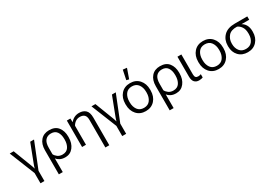

<svg xmlns="http://www.w3.org/2000/svg" viewBox="36 -1908 4569 3232"><g transform="rotate(-30 2321.0 -291.5)"><path d="M198.2 178.7H274.4V-19.5L472.2 -513.7H397.9L259.3 -151.9Q250.5 -128.4 245.6 -112.5Q240.7 -96.7 238.8 -86.9H235.8Q233.9 -96.7 229 -112.5Q224.1 -128.4 215.3 -151.9L76.2 -513.7H0L198.2 -19.5Z M541 203.1H617.2V-63Q638.7 -33.2 679.9 -11.7Q721.2 9.8 782.2 9.8Q879.4 9.8 937.7 -65.2Q996.1 -140.1 996.1 -253.9V-269.5Q996.1 -379.4 939.7 -451.4Q883.3 -523.4 768.1 -523.4Q662.6 -523.4 601.8 -454.1Q541 -384.8 541 -264.2ZM763.2 -53.7Q708.5 -53.7 670.4 -82Q632.3 -110.4 617.2 -144V-266.6Q617.2 -367.7 657.5 -413.8Q697.8 -460 768.1 -460Q846.2 -460 882.3 -406.2Q918.5 -352.5 918.5 -268.1V-253.9Q918.5 -168 880.9 -110.8Q843.3 -53.7 763.2 -53.7Z M1445.3 203.1H1521.5V-334Q1521.5 -436 1475.1 -479.7Q1428.7 -523.4 1350.6 -523.4Q1298.3 -523.4 1255.9 -502.2Q1213.4 -481 1183.6 -442.9H1181.6L1178.7 -513.7H1109.9V0H1185.5V-368.7Q1207 -408.2 1243.4 -433.3Q1279.8 -458.5 1327.6 -458.5Q1383.8 -458.5 1414.6 -429.7Q1445.3 -400.9 1445.3 -335Z M1787.1 178.7H1863.3V-19.5L2061 -513.7H1986.8L1848.1 -151.9Q1839.4 -128.4 1834.5 -112.5Q1829.6 -96.7 1827.6 -86.9H1824.7Q1822.8 -96.7 1817.9 -112.5Q1813 -128.4 1804.2 -151.9L1665 -513.7H1588.9L1787.1 -19.5Z M2102.5 -249Q2102.5 -132.8 2168.2 -59.1Q2233.9 14.6 2344.2 14.6Q2454.1 14.6 2519.8 -59.1Q2585.4 -132.8 2585.4 -249V-264.6Q2585.4 -380.9 2519.8 -454.6Q2454.1 -528.3 2344.2 -528.3Q2233.9 -528.3 2168.2 -454.6Q2102.5 -380.9 2102.5 -264.6ZM2180.2 -264.6Q2180.2 -349.6 2221.4 -407.2Q2262.7 -464.8 2344.2 -464.8Q2425.3 -464.8 2466.8 -407.2Q2508.3 -349.6 2508.3 -264.6V-249Q2508.3 -164.1 2466.8 -106.4Q2425.3 -48.8 2344.2 -48.8Q2262.7 -48.8 2221.4 -106.4Q2180.2 -164.1 2180.2 -249ZM2365.2 -589.8 2431.2 -777.3 2354.5 -785.6 2316.4 -602.1Z M2695.8 203.1H2772V-63Q2793.5 -33.2 2834.7 -11.7Q2876 9.8 2937 9.8Q3034.2 9.8 3092.5 -65.2Q3150.9 -140.1 3150.9 -253.9V-269.5Q3150.9 -379.4 3094.5 -451.4Q3038.1 -523.4 2922.9 -523.4Q2817.4 -523.4 2756.6 -454.1Q2695.8 -384.8 2695.8 -264.2ZM2918 -53.7Q2863.3 -53.7 2825.2 -82Q2787.1 -110.4 2772 -144V-266.6Q2772 -367.7 2812.3 -413.8Q2852.5 -460 2922.9 -460Q3001 -460 3037.1 -406.2Q3073.2 -352.5 3073.2 -268.1V-253.9Q3073.2 -168 3035.6 -110.8Q2998 -53.7 2918 -53.7Z M3378.4 14.6Q3401.9 14.6 3421.6 10.5Q3441.4 6.3 3453.6 1V-62.5Q3439.9 -57.6 3426.5 -54.7Q3413.1 -51.8 3398.9 -51.8Q3366.2 -51.8 3351.1 -69.3Q3335.9 -86.9 3335.9 -127.4V-513.7H3259.8V-127.4Q3259.8 -53.7 3292 -19.5Q3324.2 14.6 3378.4 14.6Z M3519.5 -249Q3519.5 -132.8 3585.2 -59.1Q3650.9 14.6 3761.2 14.6Q3871.1 14.6 3936.8 -59.1Q4002.4 -132.8 4002.4 -249V-264.6Q4002.4 -380.9 3936.8 -454.6Q3871.1 -528.3 3761.2 -528.3Q3650.9 -528.3 3585.2 -454.6Q3519.5 -380.9 3519.5 -264.6ZM3597.2 -264.6Q3597.2 -349.6 3638.4 -407.2Q3679.7 -464.8 3761.2 -464.8Q3842.3 -464.8 3883.8 -407.2Q3925.3 -349.6 3925.3 -264.6V-249Q3925.3 -164.1 3883.8 -106.4Q3842.3 -48.8 3761.2 -48.8Q3679.7 -48.8 3638.4 -106.4Q3597.2 -164.1 3597.2 -249Z M4327.1 14.6Q4437 14.6 4502.7 -57.9Q4568.4 -130.4 4568.4 -241.7V-256.8Q4568.4 -329.6 4537.6 -381.3Q4506.8 -433.1 4447.8 -458.5V-448.7H4617.2V-513.7H4375.5Q4232.4 -513.7 4158.9 -438.7Q4085.4 -363.8 4085.4 -250V-234.9Q4085.4 -125.5 4151.1 -55.4Q4216.8 14.6 4327.1 14.6ZM4327.1 -49.3Q4245.6 -49.3 4204.1 -104.5Q4162.6 -159.7 4162.6 -237.8V-250.5Q4162.6 -332.5 4213.9 -393.3Q4265.1 -454.1 4381.3 -450.2Q4426.8 -432.1 4459 -383.8Q4491.2 -335.4 4491.2 -257.3V-241.2Q4491.2 -161.6 4450 -105.5Q4408.7 -49.3 4327.1 -49.3Z"/></g></svg>

Font: Roboto Flex
Style: wght 300 wdth 100 opsz 14.0 GRAD 0.00 slnt 0.00 XTRA 468 XOPQ 96 YOPQ 79 YTLC 514 YTUC 712 YTAS 750 YTDE -203.00 YTFI 738
Weight: 300
Designer: Berlow after Robertson
Foundry: Google
Version: Version 3.100